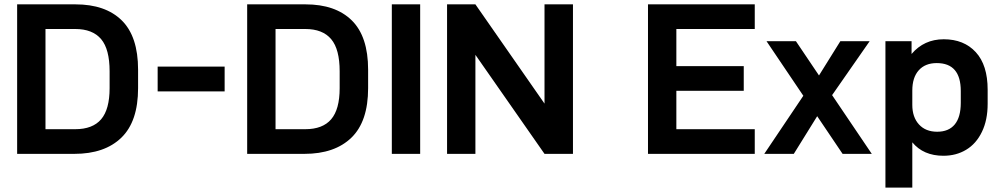

<svg xmlns="http://www.w3.org/2000/svg" viewBox="-20 -710 4623 886"><path d="M59.1 -689.9H328.1Q466.3 -689.9 541.5 -616.2Q617.2 -542 617.2 -388.2V-303.2Q617.2 -149.4 540 -74.7Q462.9 0 323.2 0H59.1ZM327.1 -113.8Q407.7 -113.8 446.8 -159.7Q485.8 -205.6 485.8 -303.2V-380.9Q485.8 -482.9 446.8 -529.3Q407.2 -576.2 327.1 -576.2H189.9V-113.8Z M707.5 -402.8H1016.6V-288.1H707.5Z M1120.6 -689.9H1389.6Q1527.8 -689.9 1603 -616.2Q1678.7 -542 1678.7 -388.2V-303.2Q1678.7 -149.4 1601.6 -74.7Q1524.4 0 1384.8 0H1120.6ZM1388.7 -113.8Q1469.2 -113.8 1508.3 -159.7Q1547.4 -205.6 1547.4 -303.2V-380.9Q1547.4 -482.9 1508.3 -529.3Q1468.8 -576.2 1388.7 -576.2H1251.5V-113.8Z M1788.1 -689.9H1918.9V0H1788.1Z M2624 -689.9V0H2492.7L2173.8 -457V0H2043V-689.9H2173.8L2492.7 -231.9V-689.9Z M3101.1 -576.2V-404.8H3412.1V-291H3101.1V-113.8H3462.9V0H2970.2V-689.9H3462.9V-576.2Z M3868.2 0 3751 -173.8 3643.1 0H3506.8L3687 -268.1L3517.1 -520H3652.8L3759.3 -361.8L3857.9 -520H3993.2L3819.8 -271L4002.9 0Z M4065.9 -520H4186.5V-460.9Q4244.1 -528.8 4335 -528.8Q4428.2 -528.8 4482.9 -469.2Q4537.6 -409.7 4537.6 -295.9V-231Q4537.6 -155.8 4511.2 -101.6Q4484.9 -46.9 4438.5 -19Q4392.6 8.8 4333.5 8.8Q4241.2 8.8 4189.9 -53.2V155.8H4065.9ZM4413.6 -235.8V-290Q4413.6 -418.9 4302.7 -418.9Q4249.5 -418.9 4219.7 -385.7Q4189.9 -352.5 4189.9 -292V-226.1Q4189.9 -169.4 4220.7 -135.7Q4251.5 -102.1 4304.7 -102.1Q4357.9 -102.1 4385.7 -135.7Q4413.6 -169.4 4413.6 -235.8Z"/></svg>

Font: D-DIN Exp
Style: DINExp-Bold
Weight: 700
Width: 7
Designer: Charles Nix
Foundry: Datto Inc.
Version: Version 1.00